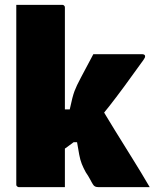

<svg xmlns="http://www.w3.org/2000/svg" viewBox="-20 -770 640 790"><path d="M247 0Q220 0 186 0Q152 0 118 0Q84 0 58 0Q55 0 52.5 -1.5Q50 -3 48.5 -5Q47 -7 47 -11Q47 -91 47 -171Q47 -251 47 -331.5Q47 -412 47 -492Q47 -572 47 -652Q47 -679 47 -704Q47 -729 47 -750Q76 -750 110.5 -750Q145 -750 178.5 -750Q212 -750 236 -750Q240 -750 242 -748.5Q244 -747 245.5 -745Q247 -743 247 -739Q247 -647 247 -560Q247 -473 247 -385.5Q247 -298 247 -203Q247 -108 247 0ZM386 0Q377 0 371.5 -2.5Q366 -5 362 -12Q360 -15 357 -20.5Q354 -26 350.5 -32.5Q347 -39 342.5 -46.5Q338 -54 333 -61Q323 -79 316.5 -95.5Q310 -112 306 -133.5Q302 -155 297 -185H254L381 -353Q417 -292 453 -233.5Q489 -175 525 -117.5Q561 -60 596 0Q572 0 538.5 0Q505 0 466 0Q427 0 386 0ZM225 -320H267Q273 -348 277.5 -365.5Q282 -383 286.5 -395Q291 -407 297 -419.5Q303 -432 313 -451Q322 -468 330 -483Q338 -498 346.5 -514Q355 -530 364 -547H566Q569 -547 571.5 -546Q574 -545 575.5 -543Q577 -541 577 -539Q577 -535 575.5 -532Q574 -529 570 -523Q525 -460 491 -414Q457 -368 430 -333.5Q403 -299 380 -273.5Q357 -248 334 -227Q311 -206 284.5 -186Q258 -166 225 -143Z"/></svg>

Font: Recursive Black
Style: Regular
Weight: 900
Version: Version 1.085